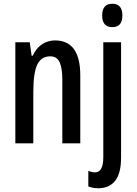

<svg xmlns="http://www.w3.org/2000/svg" viewBox="-20 -766 730 1026"><path d="M274 -550Q409 -550 409 -363V0H313V-341Q313 -402 298.5 -433.5Q284 -465 249 -465Q200 -465 179 -420.5Q158 -376 158 -274V0H62V-540H139L149 -468H155Q172 -507 203.5 -528.5Q235 -550 274 -550ZM526 -683Q526 -746 580 -746Q634 -746 634 -683Q634 -621 580 -621Q526 -621 526 -683ZM507 240Q475 240 452 230V147Q471 155 488 155Q532 155 532 74V-540H627V75Q627 160 596 199.5Q565 239 507 240Z"/></svg>

Font: Noto Sans ExtraCondensed Medium
Style: Regular
Weight: 500
Width: 2
Designer: Monotype Design Team
Foundry: Monotype Imaging Inc.
Version: Version 2.013; ttfautohint (v1.8.4.7-5d5b)